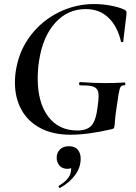

<svg xmlns="http://www.w3.org/2000/svg" viewBox="-20 -656 673 952"><path d="M54 -247Q54 -284 61 -319Q78 -411 134 -483Q190 -555 272.5 -595.5Q355 -636 447 -636Q490 -636 532.5 -627.5Q575 -619 599 -607Q605 -603 606.5 -599Q608 -595 607 -584L591 -450Q590 -447 585.5 -447Q581 -447 580 -450Q562 -526 517.5 -568.5Q473 -611 405 -611Q315 -611 253.5 -542.5Q192 -474 174 -356Q167 -313 167 -267Q167 -147 219 -78Q271 -9 363 -9Q412 -9 434 -34Q456 -59 464 -126Q469 -163 469 -179Q469 -203 460.5 -214Q452 -225 433.5 -229Q415 -233 377 -233Q375 -233 373.5 -235.5Q372 -238 372 -241Q372 -244 373.5 -246.5Q375 -249 377 -249Q452 -244 500 -244Q547 -244 598 -247Q601 -247 601.5 -240Q602 -233 598 -233Q585 -234 579 -226.5Q573 -219 568 -190Q563 -161 557 -116Q551 -77 550 -56Q549 -35 547 -28Q546 -22 544 -20Q542 -18 536 -16Q417 12 330 12Q242 12 180 -21Q118 -54 86 -112.5Q54 -171 54 -247ZM277 276Q273 276 271 271.5Q269 267 272 265Q324 234 331 198L333 182Q333 160 317 156L350 137Q351 159 342.5 170Q334 181 314 181Q288 181 274.5 164.5Q261 148 261 126Q261 102 277 85.5Q293 69 322 69Q351 69 365.5 86Q380 103 380 131Q380 175 352 212.5Q324 250 279 275Z"/></svg>

Font: Cormorant Garamond
Style: Bold Italic
Weight: 700
Italic angle: -10°
Designer: Christian Thalmann (Catharsis Fonts)
Foundry: Catharsis Fonts
Version: Version 4.000